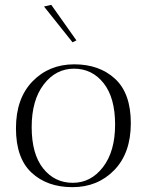

<svg xmlns="http://www.w3.org/2000/svg" viewBox="-20 -770 616 794"><path d="M279.5 4Q175 4 110.5 -56Q46 -116 46 -239.5Q46 -363 114.5 -433.5Q183 -504 287 -504Q391 -504 456 -444Q521 -384 521 -260.5Q521 -137 452.5 -66.5Q384 4 279.5 4ZM286 -486Q211 -486 161 -421Q111 -356 111 -244.5Q111 -133 158.5 -73.5Q206 -14 281 -14Q356 -14 406 -79Q456 -144 456 -255Q456 -366 408.5 -426Q361 -486 286 -486ZM296 -603 280 -595 162 -743 192 -750Z"/></svg>

Font: Antic Didone
Style: Regular
Weight: 400
Designer: Santiago Orozco
Foundry: Santiago Orozco
Version: Version 2.000